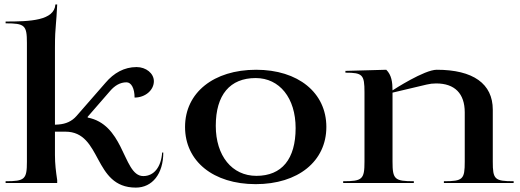

<svg xmlns="http://www.w3.org/2000/svg" viewBox="-20 -816 2320 856"><path d="M5 0H235V-13C229.2 -52.2 225 -85.5 225 -125V-229H271.4C354 -229 384.4 -166.6 418.2 -104.3C452 -42 489.3 20.4 585.6 20.4C658.8 20.4 708 -40.6 708 -136H703C698.4 -72.1 667.2 -31 618.8 -31C570.1 -31 550.3 -97.2 516.5 -163.3C487.4 -220.2 448 -277.1 370.9 -291.9V-295.4L471.4 -411C491.3 -433.9 515.1 -449 544 -449C565.6 -449 580 -421.6 580 -381C627.5 -381 666 -413.9 666 -454C666 -488.6 631.5 -517 589 -517C533.6 -517 487.4 -490.6 450.4 -447L321.2 -299C300.4 -275.1 273.2 -263.4 241 -261L225 -260V-600C225 -658.2 226.8 -679.2 229.2 -707.5C230.9 -727.4 232.9 -751.4 235 -796H227C222 -724 113.7 -720 5 -720V-712C90.5 -712 100 -703.3 100 -625V-95C100 -16.7 90.5 -8 5 -8Z M805 -250C805 -97 931 5 1120 5C1309 5 1435 -97 1435 -250C1435 -403 1309 -505 1122 -505C932.6 -505 805 -403 805 -250ZM942 -255C942 -393.4 1005.3 -468 1120 -468C1226.5 -468 1298 -378.8 1298 -245C1298 -107.1 1236.8 -32 1123 -32C1014.4 -32 942 -121.2 942 -255Z M1510 0H1825V-8C1739.5 -8 1730 -16.7 1730 -95V-403L1882 -439C1896.7 -442.5 1909.6 -444 1924.7 -444C2007.5 -444 2052 -398.9 2052 -315V-95C2052 -16.7 2044 -8 1959 -8V0H2270V-8C2185 -8 2177 -16.7 2177 -95V-327C2177 -442.7 2089.5 -505 1927.1 -505C1871.8 -505 1736 -417 1730 -413C1730 -449 1725.7 -482.1 1702 -505L1520 -500V-492C1596.5 -492 1605 -483 1605 -405V-95C1605 -16.7 1595.5 -8 1510 -8Z"/></svg>

Font: Prida01
Style: Black
Weight: 900
Designer: gluk
Foundry: gluk
Version: Version 00.072